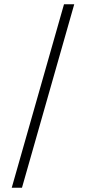

<svg xmlns="http://www.w3.org/2000/svg" viewBox="-20 -760 403 900"><path d="M280 -740H328L83 120H35Z"/></svg>

Font: Encode Sans Normal
Style: ExtraLight
Weight: 200
Designer: Pablo Impallari, Andres Torresi
Foundry: Pablo Impallari, Andres Torresi
Version: Version 1.000; ttfautohint (v1.00) -l 8 -r 50 -G 200 -x 14 -